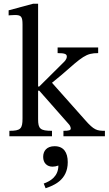

<svg xmlns="http://www.w3.org/2000/svg" viewBox="-20 -726 582 1023"><path d="M539 0V-29C497 -29 481 -32 433 -87L257 -285L307 -326C420 -425 438 -443 503 -443V-473H287V-443C325 -443 336 -438 336 -425C336 -409 322 -397 318 -393L189 -265H183V-706H156L26 -671V-644C26 -644 46 -646 60 -646C93 -646 100 -637 100 -595V-95C100 -40 90 -29 30 -29V0H257V-29C194 -29 183 -40 183 -91V-243H189L346 -65C351 -60 357 -50 357 -41C357 -32 347 -29 318 -29V0ZM223 277C264 263 341 235 341 138C341 86 319 53 271 53C229 53 210 78 210 110C210 143 231 162 260 162C270 162 280 160 291 156C291 214 249 239 213 252Z"/></svg>

Font: STIX Two Math
Style: Regular
Weight: 400
Designer: Ross Mills, John Hudson & Paul Hanslow, Tiro Typeworks Ltd; with portions MicroPress Inc., with additions and correction
Foundry: Tiro Typeworks Ltd
Version: Version 2.02 b142